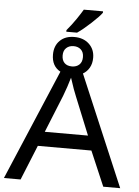

<svg xmlns="http://www.w3.org/2000/svg" viewBox="-62 -1006 764 1053"><g transform="rotate(5 320.0 -479.0)"><path d="M430.2 -699.2Q430.2 -667.5 417 -644.5Q403.8 -621.6 381.8 -608.9L640.1 0H546.9L464.8 -191.9H169.9L91.8 0H0L257.8 -607.9Q209 -634.3 209 -698.2Q209 -746.1 238.3 -775.1Q267.6 -804.2 317.9 -804.2Q368.2 -804.2 399.2 -774.9Q430.2 -745.6 430.2 -699.2ZM439 -272 355 -479Q341.8 -508.8 318.8 -580.1Q303.7 -527.8 284.2 -477.1L201.2 -272ZM271 -837.9Q298.8 -870.6 322 -904.8Q345.2 -939 356 -958H461.9V-950.2Q447.3 -929.7 404.1 -889.6Q360.8 -849.6 330.1 -829.1H271ZM374 -698.2Q374 -725.1 358.4 -739.5Q342.8 -753.9 317.9 -753.9Q293.9 -753.9 278.1 -739.5Q262.2 -725.1 262.2 -698.2Q262.2 -671.9 276.6 -657Q291 -642.1 317.9 -642.1Q342.8 -642.1 358.4 -656.5Q374 -670.9 374 -698.2Z"/></g></svg>

Font: NotoPenekeko
Style: Regular
Weight: 400
Designer: Monotype Design team
Foundry: Monotype Imaging Inc.
Version: Version 1.04